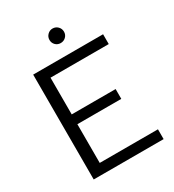

<svg xmlns="http://www.w3.org/2000/svg" viewBox="-206 -992 1007 1110"><g transform="rotate(-30 297.5 -437.5)"><path d="M89.1 -700H555.8V-634.5H167.1V-389.4H460.2V-323.9H167.1V-65.5H555.8V0H89.1ZM270.8 -826.1Q270.8 -846.4 285.1 -860.7Q299.3 -874.9 318.8 -874.9Q339.2 -874.9 353.5 -860.7Q367.7 -846.4 367.7 -826Q367.7 -805.8 353.4 -791.9Q339.2 -778.1 318.8 -778.1Q298.5 -778.1 284.7 -791.9Q270.8 -805.8 270.8 -826.1Z"/></g></svg>

Font: AF Albert Sans Medium
Style: Regular
Weight: 500
Designer: Andreas Rasmussen
Foundry: a.Foundry
Version: Version 1.300;Glyphs 3.2 (3231)